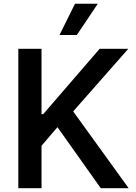

<svg xmlns="http://www.w3.org/2000/svg" viewBox="-20 -982 711 1002"><path d="M75.6 0H196.7V-221.2L279.8 -318.5L505.7 0H651.3L361.9 -400.6L649.5 -727.3H500L205.6 -386.4H196.7V-727.3H75.6ZM290.5 -799.4H381L490.4 -962.4H371.4Z"/></svg>

Font: Magic Ui Pro Semi Bold
Style: Regular
Weight: 600
Designer: Stefan Endress, Andreas Faust
Version: Version 1.000;FEAKit 1.0